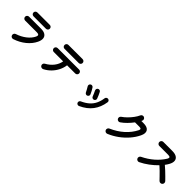

<svg xmlns="http://www.w3.org/2000/svg" viewBox="406 -2469 4188 4188"><g transform="rotate(45 2500.0 -374.5)"><path d="M344 25Q320 32 297.5 21Q275 10 267 -15Q259 -39 270.5 -62Q282 -85 306 -93Q429 -133 522.5 -205.5Q616 -278 660 -370Q695 -445 607 -445H244Q219 -445 201 -462.5Q183 -480 183 -506Q183 -532 201 -549Q219 -566 244 -566H612Q698 -566 744.5 -534.5Q791 -503 797 -447.5Q803 -392 769 -320Q714 -204 602.5 -113.5Q491 -23 344 25ZM308 -640Q283 -640 265 -657Q247 -674 247 -699Q247 -725 265 -742Q283 -759 308 -759H690Q715 -759 732.5 -742Q750 -725 750 -699Q750 -674 732.5 -657Q715 -640 690 -640Z M1272 25Q1250 36 1225.5 29.5Q1201 23 1188 1Q1175 -21 1182 -45.5Q1189 -70 1211 -83Q1314 -139 1378.5 -222Q1443 -305 1459 -402H1170Q1145 -402 1127.5 -419.5Q1110 -437 1110 -462Q1110 -487 1127.5 -504.5Q1145 -522 1170 -522H1832Q1857 -522 1874.5 -504.5Q1892 -487 1892 -462Q1892 -437 1874.5 -419.5Q1857 -402 1832 -402H1580Q1569 -316 1528.5 -234.5Q1488 -153 1423 -86Q1358 -19 1272 25ZM1286 -617Q1261 -617 1244 -634.5Q1227 -652 1227 -677Q1227 -702 1244 -719.5Q1261 -737 1286 -737H1725Q1750 -737 1767.5 -719.5Q1785 -702 1785 -677Q1785 -652 1767.5 -634.5Q1750 -617 1725 -617Z M2392 42Q2372 51 2350.5 43Q2329 35 2320 15Q2311 -6 2319 -27Q2327 -48 2347 -57Q2449 -103 2514.5 -161.5Q2580 -220 2617 -296.5Q2654 -373 2668 -472Q2671 -495 2689.5 -508Q2708 -521 2730 -518Q2752 -515 2765.5 -497Q2779 -479 2775 -456Q2749 -284 2655.5 -159.5Q2562 -35 2392 42ZM2524 -284Q2502 -277 2483 -286.5Q2464 -296 2456 -317Q2445 -346 2428.5 -383Q2412 -420 2401 -442Q2391 -462 2396 -483.5Q2401 -505 2420 -516Q2440 -528 2462 -522.5Q2484 -517 2494 -497Q2509 -469 2527.5 -428.5Q2546 -388 2558 -352Q2566 -331 2555.5 -311Q2545 -291 2524 -284ZM2360 -246Q2340 -237 2319.5 -245.5Q2299 -254 2289 -274Q2273 -307 2255.5 -338.5Q2238 -370 2224 -392Q2211 -411 2214.5 -433Q2218 -455 2236 -468Q2254 -481 2276.5 -477.5Q2299 -474 2312 -456Q2331 -429 2353 -388.5Q2375 -348 2388 -317Q2398 -297 2389.5 -276Q2381 -255 2360 -246Z M3258 34Q3234 44 3210.5 34.5Q3187 25 3176 2Q3166 -21 3175.5 -45Q3185 -69 3208 -79Q3374 -152 3495 -260Q3616 -368 3686 -506Q3703 -538 3692.5 -554Q3682 -570 3641 -570H3508Q3460 -506 3401 -445.5Q3342 -385 3278 -341Q3258 -326 3232.5 -330.5Q3207 -335 3192 -356Q3178 -377 3182.5 -402.5Q3187 -428 3208 -442Q3264 -480 3317 -533Q3370 -586 3413.5 -644.5Q3457 -703 3482 -759Q3492 -782 3516 -791.5Q3540 -801 3563 -790Q3586 -780 3595.5 -756Q3605 -732 3594 -709Q3590 -699 3584 -689H3653Q3772 -689 3811.5 -628Q3851 -567 3801 -463Q3750 -357 3667.5 -262Q3585 -167 3481 -91.5Q3377 -16 3258 34Z M4185 -20Q4163 -9 4138.5 -17.5Q4114 -26 4103 -49Q4092 -72 4100.5 -96Q4109 -120 4131 -131Q4274 -200 4385.5 -297.5Q4497 -395 4567 -509Q4611 -581 4519 -581H4246Q4221 -581 4203 -599.5Q4185 -618 4185 -643Q4185 -669 4203 -687Q4221 -705 4246 -705H4523Q4613 -705 4661 -672.5Q4709 -640 4713.5 -584Q4718 -528 4676 -455Q4654 -415 4623 -375Q4669 -337 4717.5 -291.5Q4766 -246 4808.5 -203.5Q4851 -161 4880 -131Q4897 -113 4897 -87Q4897 -61 4878 -43Q4860 -25 4834 -25.5Q4808 -26 4790 -44Q4763 -72 4722 -114.5Q4681 -157 4635 -202.5Q4589 -248 4546 -285Q4470 -206 4376.5 -136.5Q4283 -67 4185 -20Z"/></g></svg>

Font: Zen Maru Gothic
Style: Bold
Weight: 700
Designer: Yoshimichi Ohira
Foundry: Positype
Version: Version 1.001